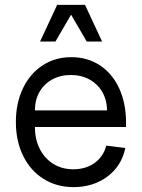

<svg xmlns="http://www.w3.org/2000/svg" viewBox="-20 -750 581 786"><path d="M45 -251Q45 -328 74 -388.5Q103 -449 154.5 -482.5Q206 -516 272 -516Q338 -516 389 -482.5Q440 -449 468 -388Q496 -327 496 -248V-230H123Q123 -179 143 -140Q163 -101 198.5 -79Q234 -57 280 -57Q332 -57 368 -83.5Q404 -110 415 -154L493 -144Q478 -71 420 -27.5Q362 16 281 16Q212 16 158.5 -17.5Q105 -51 75 -111.5Q45 -172 45 -251ZM270 -443Q227 -443 193.5 -424.5Q160 -406 141.5 -373.5Q123 -341 123 -298H418Q418 -340 399 -373Q380 -406 346.5 -424.5Q313 -443 270 -443ZM214 -730H328L398 -580H335L271 -690L207 -580H144Z"/></svg>

Font: Uncut Sans Variable
Style: Regular
Weight: 400
Designer: Kasper Nordkvist
Foundry: UNCUT.wtf
Version: Version 1.303;Glyphs 3.1.2 (3151)